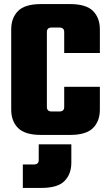

<svg xmlns="http://www.w3.org/2000/svg" viewBox="-20 -662 535 942"><path d="M210 -505V-137Q210 -126 216 -120.5Q222 -115 235 -115H261V0H182Q102 0 68.5 -34Q35 -68 35 -124V-518Q35 -574 68.5 -608Q102 -642 182 -642H261V-527H235Q222 -527 216 -521.5Q210 -516 210 -505ZM295 -402V-505Q295 -516 289 -521.5Q283 -527 270 -527H244V-642H323Q403 -642 436.5 -608Q470 -574 470 -518V-402ZM295 -137V-236H470V-124Q470 -68 436.5 -34Q403 0 323 0H244V-115H270Q283 -115 289 -120.5Q295 -126 295 -137ZM170 123V46H330V136Q330 192 296.5 226Q263 260 183 260H92V145H145Q158 145 164 139.5Q170 134 170 123Z"/></svg>

Font: Teko Variable Light
Style: Regular
Weight: 300
Designer: Manushi Parikh, Jonny Pinhorn
Foundry: Indian Type Foundry
Version: Version 3.000